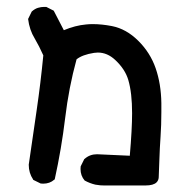

<svg xmlns="http://www.w3.org/2000/svg" viewBox="-20 -433 540 567"><path d="M295.9 114.7Q292 114.7 287.6 114.7Q283.2 114.7 276.4 114.3Q269.5 113.8 261.7 112.3Q245.1 108.4 230 100.1Q217.8 85.9 217.8 65.9Q217.8 62.5 218.3 58.1L229 36.6L230 36.1Q245.1 22.5 266.6 22.5L363.3 26.9Q370.1 -51.8 370.1 -98.6Q370.1 -158.7 358.9 -196.8Q349.6 -228.5 320.3 -255.9Q296.9 -277.8 269 -277.8Q263.7 -277.8 257.8 -276.9Q223.1 -271.5 206.1 -257.8Q183.1 -174.3 172.4 -84.2Q161.6 5.9 141.6 96.7L140.1 97.7Q127 109.4 107.4 109.4Q104.5 109.4 100.1 108.9L78.1 98.1L77.6 96.7Q64.9 77.6 64.9 53.7V53.2L88.4 -108.4Q100.1 -188.5 107.9 -269.5Q96.2 -295.9 82.5 -319.3Q66.9 -344.7 63 -377L73.7 -398.9Q83 -407.2 92.3 -409.9Q101.6 -412.6 109.9 -412.6Q112.8 -412.6 116.7 -412.6L138.7 -401.4L168.5 -343.8Q202.1 -357.9 234.4 -360.8Q243.7 -361.8 253.9 -361.8Q280.3 -361.8 310.5 -356Q353 -347.7 388.4 -312.5Q423.8 -277.3 439.7 -231.4Q455.6 -185.5 456.5 -128.9Q456.5 -115.2 456.5 -102.1Q456.5 -63.5 454.1 -29.1Q451.7 5.4 450.7 37.4Q449.7 69.3 448.7 90.8Q448.2 99.6 442.4 105.5Q433.1 114.7 409.7 114.7Q406.2 114.7 403.3 114.7Z"/></svg>

Font: Bakudai
Style: Medium
Weight: 500
Version: Version 1.48